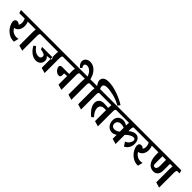

<svg xmlns="http://www.w3.org/2000/svg" viewBox="385 -2582 4358 4358"><g transform="rotate(45 2564.0 -403.5)"><path d="M341 -68Q373 -68 404 -77L374 43Q271 45 193 -8.5Q115 -62 73.5 -137Q32 -212 32 -266Q32 -303 50 -322.5Q68 -342 101 -342Q122 -342 143 -332Q164 -322 181 -305Q205 -345 205 -392Q205 -442 177 -502H3L-20 -580H431L453 -502H277Q301 -438 301 -381Q301 -327 282 -283Q263 -239 229.5 -212.5Q196 -186 156 -182Q181 -130 231 -99Q281 -68 341 -68Z M686 -502Q653 -502 653 -415V54L523 16V-404Q523 -455 530 -502H436L413 -580H742L764 -502Z M1404 -502Q1371 -502 1371 -415V54L1241 16V-268L1261 -270V-326H1241V-404Q1241 -455 1248 -502H747L724 -580H1446L1468 -502ZM1241 -268 1132 -257Q1184 -215 1184 -151Q1184 -113 1166 -79.5Q1148 -46 1112.5 -25Q1077 -4 1027 -4Q952 -4 878 -56.5Q804 -109 751 -208L804 -241Q850 -177 897 -146Q944 -115 1001 -115Q1039 -115 1058.5 -133.5Q1078 -152 1078 -181Q1078 -220 1044 -237Q1010 -254 934 -268L911 -326H1241Z M1943 -502Q1910 -502 1910 -415V54L1780 16V-259L1690 -254V-193Q1690 -132 1635 -132Q1599 -132 1566 -155Q1533 -178 1512.5 -211Q1492 -244 1492 -273Q1492 -326 1552 -326H1780V-404Q1780 -455 1787 -502H1451L1428 -580H2018L2040 -502Z M2263 -502Q2230 -502 2230 -415V54L2100 16V-404Q2100 -455 2107 -502H2013L1990 -580H2117Q2089 -663 2039 -706Q1989 -749 1938 -749Q1909 -749 1889.5 -735.5Q1870 -722 1870 -697Q1870 -670 1896 -632L1856 -596Q1778 -663 1778 -736Q1778 -789 1820 -825Q1862 -861 1928 -861Q1992 -861 2048.5 -826Q2105 -791 2146.5 -727Q2188 -663 2207 -580H2319L2341 -502Z M2499 -648Q2499 -620 2519 -580H2630L2652 -502H2574Q2541 -502 2541 -415V54L2411 16V-404Q2411 -455 2418 -502H2324L2301 -580H2423Q2365 -662 2365 -710Q2366 -771 2410.5 -804Q2455 -837 2546 -837Q2668 -837 2828.5 -781.5Q2989 -726 3106 -649L3063 -591Q2945 -658 2824 -689.5Q2703 -721 2607 -721Q2499 -721 2499 -648Z M3115 -502Q3082 -502 3082 -415V54L2952 16V-337H2896Q2837 -337 2805.5 -307Q2774 -277 2774 -228Q2774 -183 2799.5 -131Q2825 -79 2873 -31L2826 13Q2649 -132 2649 -268Q2649 -342 2698 -380.5Q2747 -419 2825 -415L2952 -408Q2952 -457 2959 -502H2611L2588 -580H3169L3191 -502Z M3955 -251Q3955 -187 3922.5 -130Q3890 -73 3825 -39L3762 -136Q3820 -159 3852.5 -204Q3885 -249 3885 -290Q3885 -317 3871 -330.5Q3857 -344 3833 -344Q3794 -344 3742.5 -315Q3691 -286 3649 -240V54L3519 16V-112Q3459 -71 3404 -71Q3352 -71 3309.5 -98.5Q3267 -126 3243 -173.5Q3219 -221 3219 -280Q3219 -358 3265.5 -406Q3312 -454 3391 -454Q3428 -454 3458 -442.5Q3488 -431 3519 -411Q3519 -458 3526 -502H3174L3151 -580H3980L4002 -502H3682Q3649 -502 3649 -415V-360Q3691 -397 3733 -416Q3775 -435 3812 -435Q3876 -435 3915.5 -387.5Q3955 -340 3955 -251ZM3519 -214V-338Q3468 -359 3421 -359Q3363 -359 3331.5 -329Q3300 -299 3300 -251Q3300 -214 3325 -188.5Q3350 -163 3396 -163Q3460 -163 3519 -214Z M4323 -68Q4355 -68 4386 -77L4356 43Q4253 45 4175 -8.5Q4097 -62 4055.5 -137Q4014 -212 4014 -266Q4014 -303 4032 -322.5Q4050 -342 4083 -342Q4104 -342 4125 -332Q4146 -322 4163 -305Q4187 -345 4187 -392Q4187 -442 4159 -502H3985L3962 -580H4413L4435 -502H4259Q4283 -438 4283 -381Q4283 -327 4264 -283Q4245 -239 4211.5 -212.5Q4178 -186 4138 -182Q4163 -130 4213 -99Q4263 -68 4323 -68Z M5080 -502Q5047 -502 5047 -415V54L4917 16V-404Q4917 -455 4924 -502H4841V-286Q4841 -204 4802 -157.5Q4763 -111 4695 -111Q4633 -111 4582.5 -143.5Q4532 -176 4501 -249Q4470 -322 4470 -438V-502H4408L4385 -580H5126L5148 -502ZM4598 -502V-276Q4598 -235 4609 -217.5Q4620 -200 4644 -200Q4713 -200 4713 -305V-502Z"/></g></svg>

Font: Sumana
Style: Bold
Weight: 700
Designer: Cyreal, Alexei Vanyashin (Devanagari), Olga Karpushina (Latin)
Foundry: Cyreal
Version: Version 1.015;PS 001.015;hotconv 1.0.70;makeotf.lib2.5.58329